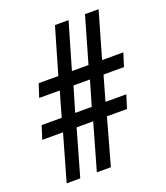

<svg xmlns="http://www.w3.org/2000/svg" viewBox="-129 -777 747 865"><g transform="rotate(-20 245.0 -344.0)"><path d="M56.6 -403.7H155.3L121.4 -285H25.3L4.9 -221.6H104.6L41.4 0H106.6L169.7 -221.6H249.3L186.1 0H253.4L315.1 -221.6H411.1L431.1 -285H331.3L365.1 -403.7H463.1L483.1 -467.1H381.3L444.9 -688H379.7L316.1 -467.1H236.6L300.9 -688H235.7L171.4 -467.1H77.3ZM221.1 -403.7H300L265.4 -285H185.9Z"/></g></svg>

Font: Secuela Black
Style: Regular
Weight: 900
Designer: Fernando Haro
Foundry: deFharo
Version: Version 1.704